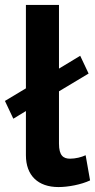

<svg xmlns="http://www.w3.org/2000/svg" viewBox="-21 -750 385 778"><path d="M326 -121C309 -113 285 -107 263 -107C236 -107 218 -119 218 -168V-380L338 -452L304 -524L218 -472V-730H84V-392L-1 -341L33 -269L84 -300V-121C84 -39 133 8 216 8C255 8 308 -2 344 -19Z"/></svg>

Font: FIGSv2-sans-serif
Style: Bold
Weight: 700
Designer: Matt McInerney, Pablo Impallari, Rodrigo Fuenzalida,Mirko Velimirovic
Foundry: Matt McInerney, Pablo Impallari, Rodrigo Fuenzalida
Version: Version 4.021;hotconv 1.0.109;makeotfexe 2.5.65596